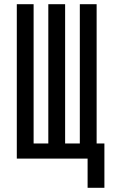

<svg xmlns="http://www.w3.org/2000/svg" viewBox="-20 -755 540 914"><path d="M397 139V0H60V-735H140V-72H210V-735H290V-72H360V-735H440V-72H477V139Z"/></svg>

Font: Iosevka SS08
Style: Regular
Weight: 400
Monospace: yes
Designer: Belleve Invis
Foundry: Belleve Invis
Version: 2.1.0; ttfautohint (v1.8.2)